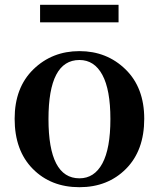

<svg xmlns="http://www.w3.org/2000/svg" viewBox="-20 -764 661 800"><path d="M311 16Q192 16 116.5 -60.5Q41 -137 41 -269Q41 -399 119 -475Q197 -551 311 -551Q425 -551 503 -475Q581 -399 581 -269Q581 -137 505 -60.5Q429 16 311 16ZM311 -21Q373 -21 406.5 -83Q440 -145 440 -268Q440 -390 406.5 -452Q373 -514 311 -514Q182 -514 182 -268Q182 -21 311 -21ZM147 -671V-744H474V-671Z"/></svg>

Font: Swei Spring CJKtc
Style: Bold
Weight: 700
Version: Version 1.021